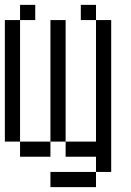

<svg xmlns="http://www.w3.org/2000/svg" viewBox="-20 -645 540 790"><path d="M125 -562.5V-625H62.5V-562.5H0Q0 -562.5 0 -62.5H62.5V0H187.5V-62.5H62.5Q62.5 -62.5 62.5 -562.5ZM375 62.5H187.5V125H375ZM375 62.5H437.5Q437.5 62.5 437.5 -562.5H375Q375 -562.5 375 -62.5H250V0H375ZM187.5 -62.5H250Q250 -62.5 250 -562.5H187.5Q187.5 -562.5 187.5 -62.5ZM375 -562.5V-625H312.5V-562.5Z"/></svg>

Font: Unifont
Style: Regular
Weight: 500
Version: Version 15.1.04